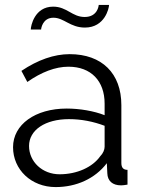

<svg xmlns="http://www.w3.org/2000/svg" viewBox="-20 -750 585 780"><path d="M206 10C290 10 366 -24 414 -87L416 -46C417 -15 437 3 472 3C478 3 487 2 498 0V-60C481 -60 473 -69 473 -88V-323C473 -452 394 -530 263 -530C200 -530 134 -507 67 -462L91 -417C148 -457 205 -479 258 -479C350 -479 405 -421 405 -329V-282C362 -299 304 -309 251 -309C123 -309 33 -244 33 -152C33 -61 107 10 206 10ZM222 -42C152 -42 98 -93 98 -157C98 -222 164 -266 260 -266C311 -266 360 -256 405 -239V-154C405 -142 399 -127 387 -115C356 -71 293 -42 222 -42ZM325 -638C406 -638 423 -717 423 -730H381C381 -726 376 -681 324 -681C273 -681 252 -723 196 -723C120 -723 105 -644 105 -630H147C147 -634 153 -678 197 -678C240 -678 265 -638 325 -638Z"/></svg>

Font: Raleway Reg
Style: Regular
Weight: 400
Designer: Matt McInerney, Pablo Impallari, Rodrigo Fuenzalida
Foundry: Matt McInerney, Pablo Impallari, Rodrigo Fuenzalida
Version: Version 3.00 July 28, 2015